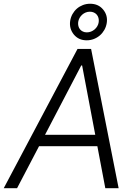

<svg xmlns="http://www.w3.org/2000/svg" viewBox="-37 -983 714 1003"><path d="M367.9 -727.3H438.9L582.7 0H513.1L471.6 -219.1H166.9L52.2 0H-17.4ZM198.2 -278.8H460.6L392 -641H387.4ZM329.5 -873.2Q332.4 -892.8 341.6 -909.3Q350.9 -925.8 364.7 -937.9Q378.6 -949.9 396.3 -956.7Q414.1 -963.4 433.6 -963.4Q476.6 -963.4 501.4 -933.6Q527 -903.1 520.6 -862.6Q517.4 -843 508 -826.5Q498.6 -810 484.6 -797.9Q470.5 -785.9 452.9 -779.1Q435.4 -772.4 415.5 -772.4Q374.3 -772.4 349.1 -802.2Q323.9 -833.1 329.5 -873.2ZM416.5 -813.9Q427.9 -813.9 438.4 -818Q448.9 -822.1 457.4 -829.4Q465.9 -836.6 471.6 -846.6Q477.3 -856.5 478.7 -867.9Q480.1 -879.3 477.5 -889Q474.8 -898.8 468.8 -906.1Q462.7 -913.4 453.5 -917.6Q444.2 -921.9 432.5 -921.9Q421.2 -921.9 410.9 -917.8Q400.6 -913.7 392.4 -906.4Q384.2 -899.1 378.7 -889.4Q373.2 -879.6 371.4 -867.9Q370 -856.9 372.5 -846.9Q375 -837 381 -829.7Q387.1 -822.4 396.1 -818.2Q405.2 -813.9 416.5 -813.9Z"/></svg>

Font: Inter P Light
Style: Italic
Weight: 300
Italic angle: 9.39999°
Designer: Rasmus Andersson
Foundry: rsms
Version: Version 3.018;git-588b23468